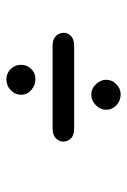

<svg xmlns="http://www.w3.org/2000/svg" viewBox="84 -542 406 615"><g transform="rotate(90 287.5 -235.0)"><path d="M392 -200H127Q106 -200 96 -210.5Q86 -221 85.5 -234.5Q85 -248 95.5 -258.5Q106 -269 127 -269H392Q414 -269 424 -258.5Q434 -248 434 -234.5Q434 -221 423.5 -210.5Q413 -200 392 -200ZM234 -52Q215 -52 201.5 -66Q188 -80 188 -99Q188 -117 201 -131Q214 -145 234 -145Q253 -145 268.5 -132Q284 -119 284 -99Q284 -80 269.5 -66Q255 -52 234 -52ZM283 -324Q264 -324 250 -339Q236 -354 236 -372Q236 -390 250 -404Q264 -418 283 -418Q303 -418 317.5 -404.5Q332 -391 332 -372Q332 -353 317.5 -338.5Q303 -324 283 -324Z"/></g></svg>

Font: Edu QLD Beginner Medium
Style: Regular
Weight: 500
Designer: Tina and Corey Anderson
Foundry: Google for Education
Version: Version 1.003